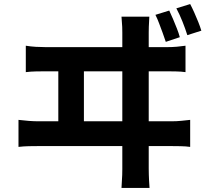

<svg xmlns="http://www.w3.org/2000/svg" viewBox="-20 -868 1040 945"><path d="M813 -816Q822 -797 832 -773.5Q842 -750 851 -727Q860 -704 865 -685L796 -662Q789 -684 780.5 -706.5Q772 -729 763.5 -752Q755 -775 745 -795ZM916 -848Q926 -829 936.5 -805.5Q947 -782 956 -759.5Q965 -737 971 -717L902 -695Q892 -727 878 -762Q864 -797 848 -827ZM715 -786Q713 -755 712.5 -736.5Q712 -718 712 -708Q712 -701 712 -662.5Q712 -624 712 -565.5Q712 -507 712 -438.5Q712 -370 712 -302Q712 -234 712 -176.5Q712 -119 712 -81.5Q712 -44 712 -38Q712 -32 712.5 -8.5Q713 15 716 57H578Q581 15 581.5 -7Q582 -29 582 -36Q582 -42 582 -79.5Q582 -117 582 -176Q582 -235 582 -304Q582 -373 582 -442Q582 -511 582 -569.5Q582 -628 582 -665.5Q582 -703 582 -708Q582 -719 581.5 -735.5Q581 -752 578 -786ZM267 -241V-573H393V-241ZM71 -278Q96 -275 121.5 -273Q147 -271 170 -271H823Q850 -271 873.5 -273.5Q897 -276 916 -278V-145Q895 -148 867.5 -148.5Q840 -149 823 -149H170Q148 -149 122.5 -148.5Q97 -148 71 -145ZM107 -643Q131 -639 156.5 -637.5Q182 -636 206 -636H800Q827 -636 850 -638Q873 -640 893 -643V-513Q872 -516 844.5 -516.5Q817 -517 800 -517H206Q183 -517 157.5 -516.5Q132 -516 107 -513Z"/></svg>

Font: Farlight84_Sys_V01
Style: Bold
Weight: 700
Designer: Monotype Design Team, Nadine Chahine and Nizar Qandah
Foundry: Monotype Imaging Inc.
Version: Version 2.004;October 31, 2024;FontCreator 14.0.0.2814 64-bi